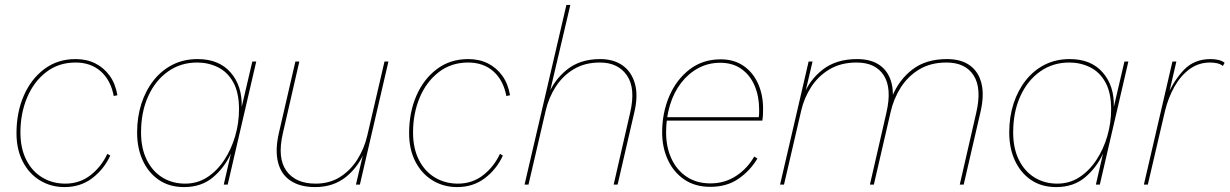

<svg xmlns="http://www.w3.org/2000/svg" viewBox="-20 -750 4995 780"><path d="M242 10Q187 10 142.5 -17Q98 -44 72.5 -93.5Q47 -143 47 -209Q47 -293 76.5 -361Q106 -429 160 -469.5Q214 -510 287 -510Q332 -510 367 -492.5Q402 -475 425.5 -442.5Q449 -410 457 -363L442 -360Q430 -424 389.5 -460Q349 -496 287 -496Q218 -496 167.5 -457Q117 -418 90 -353.5Q63 -289 63 -212Q63 -147 87 -100Q111 -53 152.5 -28.5Q194 -4 245 -4Q304 -4 348 -38.5Q392 -73 416 -125L428 -118Q402 -62 354.5 -26Q307 10 242 10Z M728 10Q668 10 625.5 -19Q583 -48 560 -98Q537 -148 537 -212Q537 -275 554.5 -329Q572 -383 604.5 -424Q637 -465 682 -487.5Q727 -510 783 -510Q869 -510 916.5 -456Q964 -402 962 -316L1005 -500H1021L905 0H889L918 -126Q892 -69 845 -29.5Q798 10 728 10ZM732 -4Q782 -4 822 -30Q862 -56 891 -100Q920 -144 935.5 -197.5Q951 -251 951 -306Q951 -374 927.5 -416Q904 -458 865 -477Q826 -496 781 -496Q714 -496 662.5 -459.5Q611 -423 582 -359Q553 -295 553 -212Q553 -147 576.5 -100Q600 -53 640.5 -28.5Q681 -4 732 -4Z M1260 10Q1200 10 1161 -15.5Q1122 -41 1109.5 -90.5Q1097 -140 1113 -210L1180 -500H1196L1129 -208Q1106 -108 1143.5 -56Q1181 -4 1262 -4Q1319 -4 1361.5 -31Q1404 -58 1432 -102.5Q1460 -147 1472 -199L1542 -500H1558L1442 0H1426L1459 -140L1463 -139Q1438 -74 1386.5 -32Q1335 10 1260 10Z M1837 10Q1782 10 1737.5 -17Q1693 -44 1667.5 -93.5Q1642 -143 1642 -209Q1642 -293 1671.5 -361Q1701 -429 1755 -469.5Q1809 -510 1882 -510Q1927 -510 1962 -492.5Q1997 -475 2020.5 -442.5Q2044 -410 2052 -363L2037 -360Q2025 -424 1984.5 -460Q1944 -496 1882 -496Q1813 -496 1762.5 -457Q1712 -418 1685 -353.5Q1658 -289 1658 -212Q1658 -147 1682 -100Q1706 -53 1747.5 -28.5Q1789 -4 1840 -4Q1899 -4 1943 -38.5Q1987 -73 2011 -125L2023 -118Q1997 -62 1949.5 -26Q1902 10 1837 10Z M2111 0 2281 -730H2297L2210 -360L2206 -361Q2229 -423 2282.5 -466.5Q2336 -510 2418 -510Q2473 -510 2509.5 -484Q2546 -458 2559.5 -409.5Q2573 -361 2557 -294L2489 0H2473L2540 -292Q2563 -391 2527 -443.5Q2491 -496 2417 -496Q2356 -496 2311 -469Q2266 -442 2237.5 -397.5Q2209 -353 2197 -301L2127 0Z M2866 9Q2803 9 2759.5 -21Q2716 -51 2693 -101Q2670 -151 2670 -212Q2670 -292 2699 -359.5Q2728 -427 2781.5 -468Q2835 -509 2908 -509Q2962 -509 3000.5 -482.5Q3039 -456 3059.5 -410.5Q3080 -365 3080 -309Q3080 -297 3079.5 -284.5Q3079 -272 3077 -260H2681L2682 -274H3067L3062 -271Q3064 -283 3064 -291Q3064 -299 3064 -306Q3064 -358 3046 -401Q3028 -444 2992.5 -469.5Q2957 -495 2906 -495Q2857 -495 2816.5 -473Q2776 -451 2746.5 -412.5Q2717 -374 2701.5 -322.5Q2686 -271 2686 -212Q2686 -153 2707.5 -106Q2729 -59 2769.5 -32Q2810 -5 2866 -5Q2924 -5 2970 -35Q3016 -65 3044 -114L3057 -106Q3028 -57 2980.5 -24Q2933 9 2866 9Z M3149 0 3265 -500H3281L3248 -360L3244 -361Q3267 -424 3322 -467Q3377 -510 3462 -510Q3520 -510 3555.5 -484Q3591 -458 3602.5 -410Q3614 -362 3598 -294L3530 0H3514L3581 -292Q3604 -391 3570.5 -443.5Q3537 -496 3460 -496Q3397 -496 3351 -469Q3305 -442 3276 -397.5Q3247 -353 3235 -301L3165 0ZM3879 0 3946 -292Q3969 -391 3935.5 -443.5Q3902 -496 3825 -496Q3761 -496 3714.5 -468Q3668 -440 3639 -394Q3610 -348 3598 -294L3604 -357Q3632 -426 3687 -468Q3742 -510 3827 -510Q3885 -510 3920.5 -484Q3956 -458 3967.5 -410Q3979 -362 3963 -294L3895 0Z M4271 10Q4211 10 4168.5 -19Q4126 -48 4103 -98Q4080 -148 4080 -212Q4080 -275 4097.5 -329Q4115 -383 4147.5 -424Q4180 -465 4225 -487.5Q4270 -510 4326 -510Q4412 -510 4459.5 -456Q4507 -402 4505 -316L4548 -500H4564L4448 0H4432L4461 -126Q4435 -69 4388 -29.5Q4341 10 4271 10ZM4275 -4Q4325 -4 4365 -30Q4405 -56 4434 -100Q4463 -144 4478.5 -197.5Q4494 -251 4494 -306Q4494 -374 4470.5 -416Q4447 -458 4408 -477Q4369 -496 4324 -496Q4257 -496 4205.5 -459.5Q4154 -423 4125 -359Q4096 -295 4096 -212Q4096 -147 4119.5 -100Q4143 -53 4183.5 -28.5Q4224 -4 4275 -4Z M4627 0 4743 -500H4759L4724 -349L4720 -356Q4747 -421 4789 -465.5Q4831 -510 4898 -510Q4915 -510 4930 -506.5Q4945 -503 4955 -495L4948 -482Q4938 -490 4924.5 -493Q4911 -496 4896 -496Q4849 -496 4812.5 -469Q4776 -442 4751 -397.5Q4726 -353 4713 -300L4643 0Z"/></svg>

Font: Kantumruy Pro Thin
Style: Italic
Weight: 250
Italic angle: -13°
Version: Version 1.002